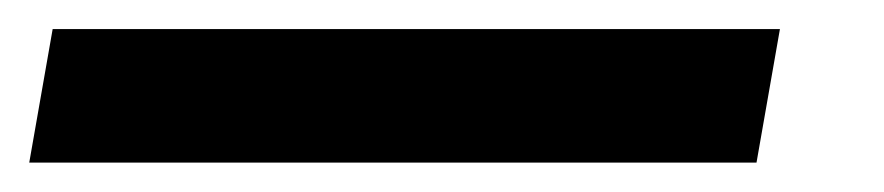

<svg xmlns="http://www.w3.org/2000/svg" viewBox="-88 0 608 132"><path d="M448.2 20 432.1 111.8H-67.9L-51.8 20Z"/></svg>

Font: Stilu SemiBold
Style: Italic
Weight: 600
Italic angle: -10°
Designer: Genilson Lima Santos
Foundry: Genilson Lima Santos
Version: Version 1.200;PS 001.200;hotconv 1.0.88;makeotf.lib2.5.64775